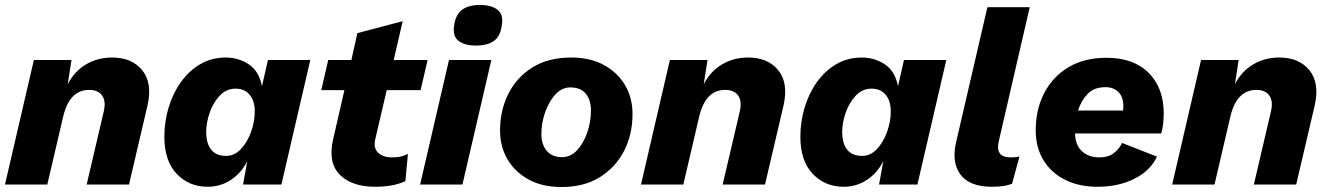

<svg xmlns="http://www.w3.org/2000/svg" viewBox="-20 -741 5338 771"><path d="M0 0 116 -500H267L252 -403Q279 -455 325.5 -482.5Q372 -510 430 -510Q510 -510 551.5 -458.5Q593 -407 572 -316L498 0H328L397 -295Q406 -335 390 -357.5Q374 -380 338 -380Q258 -380 233 -270L170 0Z M814 9Q739 9 689.5 -43Q640 -95 640 -192Q640 -252 657 -309Q674 -366 706.5 -411.5Q739 -457 784.5 -483.5Q830 -510 887 -510Q937 -510 978.5 -483Q1020 -456 1032 -395L1056 -500H1226L1110 0H956L973 -94Q949 -46 907 -18.5Q865 9 814 9ZM888 -115Q922 -115 947.5 -142.5Q973 -170 988 -211Q1003 -252 1003 -294Q1003 -336 982.5 -360.5Q962 -385 926 -385Q889 -385 862.5 -357Q836 -329 822 -288.5Q808 -248 808 -211Q808 -165 828 -140Q848 -115 888 -115Z M1486 9Q1393 9 1344.5 -39.5Q1296 -88 1318 -183L1363 -379H1270L1298 -500H1391L1415 -608L1597 -656L1561 -500H1697L1669 -379H1533L1488 -187Q1478 -148 1497.5 -128.5Q1517 -109 1555 -109Q1578 -109 1592 -113Q1606 -117 1618 -123L1608 -14Q1581 -1 1550 4Q1519 9 1486 9Z M1891 -558Q1847 -558 1822.5 -576Q1798 -594 1803 -634Q1808 -680 1834 -700.5Q1860 -721 1907 -721Q1953 -721 1977 -702.5Q2001 -684 1996 -646Q1991 -597 1964.5 -577.5Q1938 -558 1891 -558ZM1953 -500 1837 0H1667L1783 -500Z M2235 10Q2158 10 2103 -20Q2048 -50 2018 -101Q1988 -152 1988 -217Q1988 -298 2021.5 -364.5Q2055 -431 2118.5 -470.5Q2182 -510 2273 -510Q2350 -510 2405 -480Q2460 -450 2490 -399Q2520 -348 2520 -283Q2520 -202 2486.5 -136Q2453 -70 2389.5 -30Q2326 10 2235 10ZM2237 -110Q2272 -110 2298 -138.5Q2324 -167 2338.5 -210Q2353 -253 2353 -297Q2353 -340 2332 -365Q2311 -390 2270 -390Q2236 -390 2210 -361.5Q2184 -333 2169 -290Q2154 -247 2154 -203Q2154 -161 2175.5 -135.5Q2197 -110 2237 -110Z M2554 0 2670 -500H2821L2806 -403Q2833 -455 2879.5 -482.5Q2926 -510 2984 -510Q3064 -510 3105.5 -458.5Q3147 -407 3126 -316L3052 0H2882L2951 -295Q2960 -335 2944 -357.5Q2928 -380 2892 -380Q2812 -380 2787 -270L2724 0Z M3368 9Q3293 9 3243.5 -43Q3194 -95 3194 -192Q3194 -252 3211 -309Q3228 -366 3260.5 -411.5Q3293 -457 3338.5 -483.5Q3384 -510 3441 -510Q3491 -510 3532.5 -483Q3574 -456 3586 -395L3610 -500H3780L3664 0H3510L3527 -94Q3503 -46 3461 -18.5Q3419 9 3368 9ZM3442 -115Q3476 -115 3501.5 -142.5Q3527 -170 3542 -211Q3557 -252 3557 -294Q3557 -336 3536.5 -360.5Q3516 -385 3480 -385Q3443 -385 3416.5 -357Q3390 -329 3376 -288.5Q3362 -248 3362 -211Q3362 -165 3382 -140Q3402 -115 3442 -115Z M3963 9Q3873 9 3836.5 -40.5Q3800 -90 3820 -173L3945 -712H4115L3991 -175Q3975 -109 4038 -109Q4062 -109 4074 -113L4044 -3Q4014 9 3963 9Z M4387 9Q4313 9 4257 -19Q4201 -47 4170 -98Q4139 -149 4139 -218Q4139 -302 4173.5 -368Q4208 -434 4271.5 -471.5Q4335 -509 4423 -509Q4532 -509 4592.5 -448.5Q4653 -388 4653 -286Q4653 -267 4651 -246Q4649 -225 4643 -205H4297Q4298 -158 4325 -133.5Q4352 -109 4394 -109Q4430 -109 4452 -125.5Q4474 -142 4486 -167L4626 -112Q4599 -55 4535 -23Q4471 9 4387 9ZM4419 -391Q4373 -391 4347 -363.5Q4321 -336 4309 -297H4490Q4491 -304 4491 -314Q4491 -352 4471 -371.5Q4451 -391 4419 -391Z M4687 0 4803 -500H4954L4939 -403Q4966 -455 5012.5 -482.5Q5059 -510 5117 -510Q5197 -510 5238.5 -458.5Q5280 -407 5259 -316L5185 0H5015L5084 -295Q5093 -335 5077 -357.5Q5061 -380 5025 -380Q4945 -380 4920 -270L4857 0Z"/></svg>

Font: Work Sans
Style: Bold Italic
Weight: 700
Italic angle: -13°
Designer: Wei Huang
Foundry: Wei Huang
Version: Version 2.010; ttfautohint (v1.8.3)